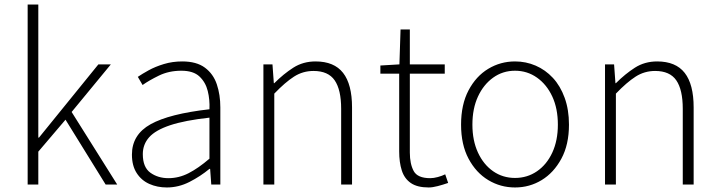

<svg xmlns="http://www.w3.org/2000/svg" viewBox="-20 -814 3173 847"><path d="M102 0V-794H149V-207H152L414 -530H469L296 -320L497 0H446L269 -286L149 -145V0Z M716 13Q674 13 639 -2.5Q604 -18 583 -50.5Q562 -83 562 -132Q562 -220 644.5 -266Q727 -312 904 -332Q906 -374 896.5 -412.5Q887 -451 860 -476.5Q833 -502 780 -502Q725 -502 681 -480.5Q637 -459 609 -439L588 -475Q607 -488 636 -504Q665 -520 703 -531.5Q741 -543 784 -543Q847 -543 884 -515.5Q921 -488 936.5 -442Q952 -396 952 -340V0H912L907 -69H904Q864 -36 816 -11.5Q768 13 716 13ZM723 -28Q769 -28 812 -50Q855 -72 904 -114V-295Q795 -283 730.5 -261.5Q666 -240 638 -208.5Q610 -177 610 -134Q610 -76 643.5 -52Q677 -28 723 -28Z M1142 0V-530H1182L1188 -447H1190Q1231 -488 1274 -515.5Q1317 -543 1372 -543Q1454 -543 1493.5 -492.5Q1533 -442 1533 -340V0H1485V-334Q1485 -418 1456.5 -459.5Q1428 -501 1363 -501Q1316 -501 1277 -476Q1238 -451 1190 -401V0Z M1871 13Q1821 13 1792.5 -6.5Q1764 -26 1752.5 -62Q1741 -98 1741 -146V-489H1658V-525L1742 -530L1747 -684H1788V-530H1942V-489H1788V-141Q1788 -91 1805 -59.5Q1822 -28 1878 -28Q1893 -28 1911.5 -33Q1930 -38 1944 -45L1957 -7Q1934 1 1911 7Q1888 13 1871 13Z M2252 13Q2188 13 2134 -19.5Q2080 -52 2047 -114Q2014 -176 2014 -264Q2014 -353 2047 -415.5Q2080 -478 2134 -510.5Q2188 -543 2252 -543Q2300 -543 2343 -524.5Q2386 -506 2419 -470.5Q2452 -435 2471 -382.5Q2490 -330 2490 -264Q2490 -176 2456.5 -114Q2423 -52 2369.5 -19.5Q2316 13 2252 13ZM2252 -29Q2306 -29 2349 -58.5Q2392 -88 2416.5 -141Q2441 -194 2441 -264Q2441 -335 2416.5 -388Q2392 -441 2349 -471.5Q2306 -502 2252 -502Q2198 -502 2155.5 -471.5Q2113 -441 2088.5 -388Q2064 -335 2064 -264Q2064 -194 2088.5 -141Q2113 -88 2155.5 -58.5Q2198 -29 2252 -29Z M2649 0V-530H2689L2695 -447H2697Q2738 -488 2781 -515.5Q2824 -543 2879 -543Q2961 -543 3000.5 -492.5Q3040 -442 3040 -340V0H2992V-334Q2992 -418 2963.5 -459.5Q2935 -501 2870 -501Q2823 -501 2784 -476Q2745 -451 2697 -401V0Z"/></svg>

Font: Noto Sans JP ExtraLight
Style: Regular
Weight: 250
Designer: Ryoko NISHIZUKA  (kana, bopomofo & ideographs); Paul D. Hunt (Latin, Greek & Cyrillic); Sandoll Communications , Soo-you
Foundry: Adobe
Version: Version 2.004-H2;hotconv 1.0.118;makeotfexe 2.5.65603